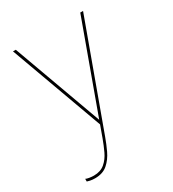

<svg xmlns="http://www.w3.org/2000/svg" viewBox="-181 -633 861 953"><g transform="rotate(-30 249.0 -156.0)"><path d="M82 218.5Q67 218.5 53.8 215.8Q40.5 213 37.5 211.5V196Q43.5 199.5 57.5 201.8Q71.5 204 83 204Q122 204 146.2 183.2Q170.5 162.5 185.5 130.5Q200.5 98.5 212.5 65.5L236.5 -1L43.5 -531H59.5L245.5 -19.5H243L429 -531H445L227.5 65Q215.5 98.5 198.8 134.2Q182 170 154.5 194.2Q127 218.5 82 218.5Z"/></g></svg>

Font: Epilogue Thin
Style: Regular
Weight: 250
Designer: Tyler Finck
Foundry: Etcetera Type Co
Version: Version 2.111